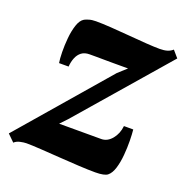

<svg xmlns="http://www.w3.org/2000/svg" viewBox="-126 -664 752 776"><g transform="rotate(20 250.0 -276.0)"><path d="M345 -429Q330.5 -429 313.5 -429Q296.5 -429 278.8 -429Q261 -429 243.2 -429.2Q225.5 -429.5 209 -429.5Q192.5 -429.5 179.5 -429.5Q158.5 -429.5 145.2 -419.5Q132 -409.5 125 -392.2Q118 -375 116.5 -354H75.5Q72.5 -371 72 -400.2Q71.5 -429.5 74.5 -461.2Q77.5 -493 86 -518.5Q94.5 -544 110 -553Q115.5 -556 128 -560Q140.5 -564 158.5 -564Q185.5 -564 223.5 -561.5Q261.5 -559 302.2 -555.5Q343 -552 379 -549.5Q415 -547 438 -547Q456.5 -547 469.8 -551Q483 -555 493 -564L518 -535L187.5 -153.5L159.5 -124Q179 -124 199.8 -124Q220.5 -124 242.8 -124Q265 -124 289.2 -124Q313.5 -124 340.5 -124Q366.5 -124 386 -147.5Q405.5 -171 409 -204.5H449Q451 -186.5 451.5 -157Q452 -127.5 449.2 -95.2Q446.5 -63 438.5 -37Q430.5 -11 416 0.5Q410 5.5 396.8 8.2Q383.5 11 363.5 11Q335 11 293.5 8.8Q252 6.5 207.8 3.5Q163.5 0.5 124.8 -2Q86 -4.5 63 -4.5Q52 -4.5 36.2 -1Q20.5 2.5 11.5 11.5L-18 -17.5L308.5 -396Z"/></g></svg>

Font: Merriweather 28pt Black
Style: Italic
Weight: 900
Italic angle: -7.8°
Version: Version 2.101